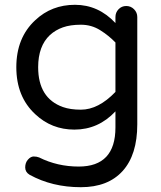

<svg xmlns="http://www.w3.org/2000/svg" viewBox="-20 -540 671 800"><path d="M461 -444V-469Q461 -488 474 -501.5Q487 -515 506 -515Q525 -515 538.5 -501.5Q552 -488 552 -469V-22Q552 105 491 172.5Q430 240 317 240Q197 240 103 188Q85 177 85 157.5Q85 138 96.5 125Q108 112 120.5 112Q133 112 143 116Q219 154 308 154Q461 154 461 -9V-76Q390 0 290 0Q195 0 127 -64Q48 -137 48 -260Q48 -383 127 -456Q195 -520 292.5 -520Q390 -520 461 -444ZM461 -363Q433 -392 397 -414.5Q361 -437 317 -437Q273 -437 242 -426Q211 -415 188 -394Q139 -348 139 -260Q139 -131 242 -94Q273 -83 317 -83Q390 -83 461 -157Z"/></svg>

Font: Varela Round
Style: Regular
Weight: 400
Designer: Joe Prince
Foundry: Joe Prince
Version: Version 1.000